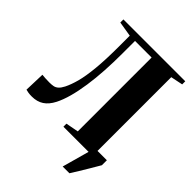

<svg xmlns="http://www.w3.org/2000/svg" viewBox="-252 -884 1206 1206"><g transform="rotate(45 351.0 -281.5)"><path d="M516.5 180 566.5 0 563.5 -44H685V0Q665.5 33.5 646.5 65.5Q627.5 97.5 609.8 126.5Q592 155.5 576.5 180ZM68.5 6.5Q50 6.5 37.5 4.5Q25 2.5 14.5 -0.5L19 -137.5Q34.5 -136 48.5 -135Q62.5 -134 84 -134Q103 -134 118.2 -136.8Q133.5 -139.5 146.8 -151Q160 -162.5 172.5 -187Q190 -222 203.8 -272.8Q217.5 -323.5 225.5 -404.5Q233.5 -485.5 233.5 -610.5V-699L133 -715.5V-743H682.5V-715.5L602 -699V-43L684.5 -27V0H343V-27L427.5 -43V-699H280V-588Q280 -508 275.5 -433.2Q271 -358.5 261.2 -292.8Q251.5 -227 236.8 -173.2Q222 -119.5 202.5 -81Q179.5 -36 147 -14.8Q114.5 6.5 68.5 6.5Z"/></g></svg>

Font: Merriweather 120pt ExtraBold
Style: Regular
Weight: 800
Version: Version 2.100